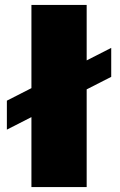

<svg xmlns="http://www.w3.org/2000/svg" viewBox="-20 -762 488 782"><path d="M433 -567V-449L333 -398V0H108V-285L8 -234V-352L108 -403V-742H333V-516Z"/></svg>

Font: Gontserrat Black
Style: Regular
Weight: 900
Designer: Julieta Ulanovsky
Foundry: Julieta Ulanovsky
Version: Version 6.001